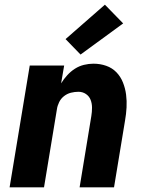

<svg xmlns="http://www.w3.org/2000/svg" viewBox="-20 -800 640 820"><path d="M21 0 107 -520H254L241 -444Q252 -462 267 -478.5Q282 -495 300 -506.5Q318 -518 338.5 -523Q359 -528 379 -528Q408 -528 433.5 -519Q459 -510 477 -491.5Q495 -473 505 -448Q515 -423 518.5 -396Q522 -369 520.5 -341Q519 -313 514 -285L467 0H320L370 -304Q373 -322 373 -340Q373 -358 367 -373.5Q361 -389 347 -398.5Q333 -408 315 -408Q299 -408 283 -404Q267 -400 253.5 -389.5Q240 -379 232.5 -363.5Q225 -348 223 -333L168 0ZM324 -567 260 -633 428 -780 506 -700Z"/></svg>

Font: Iosevka Heavy Extended
Style: Italic
Weight: 900
Width: 7
Italic angle: -9°
Monospace: yes
Designer: Belleve Invis
Foundry: Belleve Invis
Version: Version 32.5.0; ttfautohint (v1.8.4)